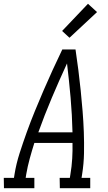

<svg xmlns="http://www.w3.org/2000/svg" viewBox="-50 -997 570 1017"><path d="M-29 0 -30 -55H24L27 -74Q36 -130 54 -186Q72 -242 92 -297.5Q112 -353 134.5 -408Q157 -463 180.5 -517.5Q204 -572 229 -626.5Q254 -681 280 -735H350Q358 -681 365 -626.5Q372 -572 377.5 -517.5Q383 -463 387.5 -408Q392 -353 394 -297.5Q396 -242 395 -186Q394 -130 385 -74L382 -55H428V0H267L266 -55H320L323 -74Q330 -115 332.5 -157Q335 -199 334 -240H132Q119 -199 107.5 -157Q96 -115 89 -74L86 -55H132V0ZM153 -296H334Q332 -388 324 -479Q316 -570 305 -661Q263 -570 224.5 -479Q186 -388 153 -296ZM318 -797 279 -833 416 -977 464 -933Z"/></svg>

Font: Iosevka Curly Slab Light
Style: Italic
Weight: 300
Italic angle: -9°
Monospace: yes
Designer: Belleve Invis
Foundry: Belleve Invis
Version: Version 22.1.2; ttfautohint (v1.8.4)